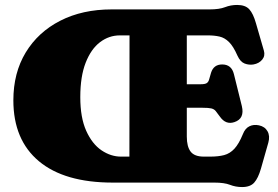

<svg xmlns="http://www.w3.org/2000/svg" viewBox="-20 -738 1125 776"><path d="M431.5 -700H826.5Q866.5 -700 889.5 -709Q912.5 -718 938.5 -718Q971.5 -718 987.5 -700.5Q1003.5 -683 1014.5 -644L1046.5 -533.5Q1052.5 -512.5 1039.8 -497Q1027 -481.5 1004.5 -477.5Q986.5 -474.5 968.8 -481.2Q951 -488 939.5 -513.5Q923 -551 905.5 -568.2Q888 -585.5 867.2 -590.2Q846.5 -595 819.5 -595H735V-397.5H791Q809.5 -397.5 816.2 -402.5Q823 -407.5 825.5 -418Q828 -428.5 833 -444Q843.5 -477.5 878 -477.5Q916 -477.5 925.5 -438L957.5 -309Q969.5 -258.5 927.5 -244.5Q892.5 -232.5 868.5 -267Q858 -281.5 851.8 -289.2Q845.5 -297 834.2 -299.8Q823 -302.5 797.5 -302.5H735V-186Q735 -145.5 750.5 -125.2Q766 -105 804 -105H829.5Q862.5 -105 886 -111.2Q909.5 -117.5 927.5 -137Q945.5 -156.5 961.5 -195.5Q970.5 -219 987.8 -227.5Q1005 -236 1026.5 -231.5Q1050.5 -226.5 1061.2 -207.5Q1072 -188.5 1064.5 -161.5L1034.5 -56Q1023.5 -18 1007.5 0Q991.5 18 958.5 18Q932.5 18 909.5 9Q886.5 0 846.5 0H436Q241 0 137.5 -86.2Q34 -172.5 34 -332.5Q34 -443.5 84 -526Q134 -608.5 223.5 -654.2Q313 -700 431.5 -700ZM304.5 -345.5Q304.5 -262.5 328.5 -209.2Q352.5 -156 390.2 -130.5Q428 -105 469 -105H503L503.5 -595H464.5Q420.5 -595 384.2 -567.5Q348 -540 326.2 -484.5Q304.5 -429 304.5 -345.5Z"/></svg>

Font: Fraunces 9pt S100 Black
Style: Regular
Weight: 900
Version: Version 1.000; ttfautohint (v1.8.3)